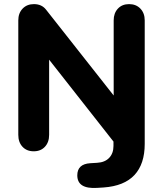

<svg xmlns="http://www.w3.org/2000/svg" viewBox="-20 -730 793 934"><path d="M452 184Q356 190 356 123Q356 68 419 64L452 62Q490 60 511 38Q532 16 532 -20V-89L559 -7L192 -474L219 -495V-74Q219 -38 198.5 -16Q178 6 144 6Q110 6 89.5 -16Q69 -38 69 -74V-631Q69 -666 90 -688Q111 -710 145 -710Q183 -710 204 -683L561 -230L533 -210V-631Q533 -666 553.5 -688Q574 -710 608 -710Q642 -710 663 -688Q684 -666 684 -631V-30Q684 68 634 121.5Q584 175 484 182Z"/></svg>

Font: Nunito VF Beta Light
Style: Regular
Weight: 300
Designer: Vernon Adams
Foundry: newtypography
Version: Version 3.001